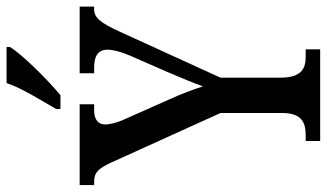

<svg xmlns="http://www.w3.org/2000/svg" viewBox="-222 -750 971 570"><g transform="rotate(-90 263.0 -465.5)"><path d="M224 -784V-771H265C315 -813 387 -886 408 -921V-931H301C286 -886 252 -833 224 -784ZM129 0H401V-43H379C346 -43 317 -54 317 -117V-296L453 -594C480 -653 495 -671 520 -671H528V-714H330V-671H347C379 -671 400 -661 400 -631C400 -616 394 -592 383 -566L334 -454C316 -412 301 -376 291 -348C281 -379 269 -412 251 -451L192 -584C185 -599 178 -623 178 -638C178 -656 189 -671 220 -671H238V-714H-2V-671H8C37 -671 48 -657 66 -618L212 -296V-113C212 -54 183 -43 146 -43H129Z"/></g></svg>

Font: Noto Serif Armenian ExtraCondensed Medium
Style: Regular
Weight: 500
Width: 2
Designer: Monotype Design Team
Foundry: Monotype Imaging Inc.
Version: Version 2.008